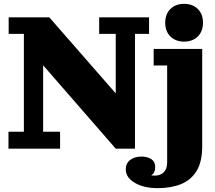

<svg xmlns="http://www.w3.org/2000/svg" viewBox="-20 -772 1118 997"><path d="M581 0 204 -433 236 -682 581 -287ZM24 0V-88H104V-596H25V-682H236L204 -433V-88H292V0ZM581 0 577 -287H581V-596H495V-682H754V-596H681V0ZM848 70V-432H778V-518H1030V-12ZM715 41Q746 41 766 54.5Q786 68 786 97Q786 125 765.5 138.5Q745 152 714 153L727 123Q735 130 749 135Q763 140 783 140L799 205Q727 205 680 177.5Q633 150 633 107Q633 76 656 58.5Q679 41 715 41ZM783 140Q813 140 830.5 122.5Q848 105 848 70L1030 -12Q1030 68 1001 115.5Q972 163 920 184Q868 205 799 205ZM936 -556Q892 -556 865 -582.5Q838 -609 838 -654Q838 -699 865 -725.5Q892 -752 936 -752Q980 -752 1007 -725.5Q1034 -699 1034 -654Q1034 -609 1007 -582.5Q980 -556 936 -556Z"/></svg>

Font: Montagu Slab
Style: Bold
Weight: 700
Designer: Florian Karsten
Foundry: Florian Karsten
Version: Version 1.000